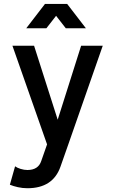

<svg xmlns="http://www.w3.org/2000/svg" viewBox="-20 -743 580 988"><path d="M291 115.2Q252 225.6 121.1 225.6Q96.2 225.6 72 220.2Q47.9 214.8 30.8 207.5L57.6 112.8Q67.9 120.6 86.2 126.2Q104.5 131.8 121.1 131.8Q177.2 131.8 192.4 85L222.2 0L43.9 -507.8H155.3L276.9 -127L397.5 -507.8H508.8L331.5 0ZM218.8 -597.7H115.2L211.4 -722.7H325.7L421.9 -597.7H318.4L268.6 -661.6Z"/></svg>

Font: Giphurs Medium
Style: Regular
Weight: 500
Version: Version 0.920; ttfautohint (v1.8.4.7-5d5b)